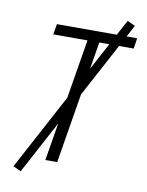

<svg xmlns="http://www.w3.org/2000/svg" viewBox="-97 -887 794 1039"><g transform="rotate(10 300.0 -368.0)"><path d="M211 0 323 -677H135L145 -735H586L577 -677H388L276 0ZM90 83 47 63 519 -819 562 -799Z"/></g></svg>

Font: Iosevka Curly LtExObl
Style: Regular
Weight: 300
Width: 7
Italic angle: -9°
Monospace: yes
Designer: Belleve Invis
Foundry: Belleve Invis
Version: Version 11.1.0; ttfautohint (v1.8.3)